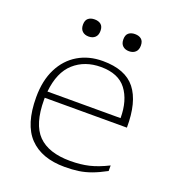

<svg xmlns="http://www.w3.org/2000/svg" viewBox="-129 -795 825 907"><g transform="rotate(20 283.5 -342.0)"><path d="M297 -522Q410.5 -522 461 -458Q511.5 -394 510.5 -265H97.5Q97.5 -260.5 97.5 -255.5Q97.5 -133 150.2 -79.2Q203 -25.5 312 -25.5Q364 -25.5 406.2 -35.5Q448.5 -45.5 499.5 -71V-43Q460.5 -22 429 -10.5Q397.5 1 366.5 5.5Q335.5 10 297 10Q181 10 119.8 -53.8Q58.5 -117.5 58.5 -254Q58.5 -338 88.8 -398Q119 -458 172.8 -490Q226.5 -522 297 -522ZM298 -492.5Q217 -492.5 163.2 -444.5Q109.5 -396.5 99.5 -297H467Q467 -386 426.5 -439.2Q386 -492.5 298 -492.5ZM193 -607.5Q173 -607.5 161 -618.8Q149 -630 149 -651.5Q149 -673.5 161 -683.5Q173 -693.5 193 -693.5Q213 -693.5 225 -683.5Q237 -673.5 237 -651.5Q237 -630 225 -618.8Q213 -607.5 193 -607.5ZM396 -607.5Q376 -607.5 364 -618.8Q352 -630 352 -651.5Q352 -673.5 364 -683.5Q376 -693.5 396 -693.5Q416 -693.5 428 -683.5Q440 -673.5 440 -651.5Q440 -630 428 -618.8Q416 -607.5 396 -607.5Z"/></g></svg>

Font: Newsreader Caption ExtraLight
Style: Regular
Weight: 275
Designer: Hugues Gentile
Foundry: Production Type
Version: Version 1.001